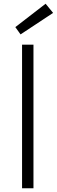

<svg xmlns="http://www.w3.org/2000/svg" viewBox="-20 -1007 304 1027"><path d="M159 -768V0H98V-768ZM90 -823 62 -862 224 -987 264 -938Z"/></svg>

Font: Yaldevi ExtraLight Light
Style: Regular
Weight: 300
Version: Version 1.100